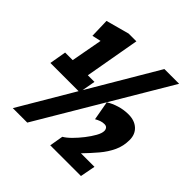

<svg xmlns="http://www.w3.org/2000/svg" viewBox="-185 -854 1004 1004"><g transform="rotate(45 317.5 -351.5)"><path d="M26 -305 42 -398H98L130 -572L81 -561L78 -668L207 -703H264L210 -398H259L242 -305ZM161 1H54L470 -704H579ZM330 0 343 -76Q362 -87 384.5 -109.5Q407 -132 428 -159Q449 -186 463 -211Q477 -236 477 -253Q477 -264 471 -271.5Q465 -279 452 -279Q438 -279 425.5 -274.5Q413 -270 399 -262L380 -368Q405 -384 438 -394Q471 -404 505 -404Q550 -404 577 -379.5Q604 -355 604 -313Q604 -268 586 -229.5Q568 -191 538 -155.5Q508 -120 473 -84H573L557 0Z"/></g></svg>

Font: Georama Condensed Black
Style: Italic
Weight: 900
Width: 3
Italic angle: -9°
Designer: Jean-Baptiste Levee
Foundry: Production Type
Version: Version 1.000